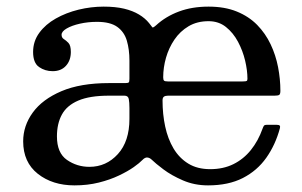

<svg xmlns="http://www.w3.org/2000/svg" viewBox="-20 -550 913 580"><path d="M487 -304Q478 -304 475.5 -306.5Q473 -309 473 -316.5Q473 -346 481.5 -375.8Q490 -405.5 507 -430.5Q524 -455.5 549.8 -470.8Q575.5 -486 610 -486Q640.5 -486 662.5 -468.5Q684.5 -451 699 -423.8Q713.5 -396.5 720.5 -366.8Q727.5 -337 727.5 -312Q727.5 -307 725.2 -305.5Q723 -304 713 -304ZM371 -223.5V-191Q371 -123 336 -84.5Q301 -46 250 -46Q212.5 -46 182.2 -67Q152 -88 152 -138Q152 -176.5 167 -204Q182 -231.5 216.5 -246.2Q251 -261 309 -261H356Q367 -261 369 -251Q371 -241 371 -223.5ZM50 -123Q50 -60 94.2 -25Q138.5 10 205 10Q244.5 10 278.5 1.5Q312.5 -7 339.2 -19.8Q366 -32.5 384 -45.2Q402 -58 410 -66.5Q418 -75 425.2 -74.2Q432.5 -73.5 439 -67Q449 -57 473.5 -38.5Q498 -20 532.8 -5Q567.5 10 608.5 10Q670 10 713.5 -12.2Q757 -34.5 784.5 -73.5Q812 -112.5 825.5 -162.5Q827 -168 825 -170.5Q823 -173 815.5 -173H786.5Q779 -173 777 -169.8Q775 -166.5 773 -161Q760 -124.5 738 -97Q716 -69.5 685.2 -54.2Q654.5 -39 615 -39Q576 -39 548.8 -55.8Q521.5 -72.5 504.2 -101.5Q487 -130.5 479 -167.8Q471 -205 471 -246.5Q471 -255 475.2 -258Q479.5 -261 487.5 -261H809Q819.5 -261 823.2 -263.2Q827 -265.5 827 -275.5Q827 -311 820 -347.2Q813 -383.5 797.5 -416.2Q782 -449 756.8 -474.8Q731.5 -500.5 695.2 -515.2Q659 -530 610 -530Q560 -530 520.5 -515.2Q481 -500.5 452 -474Q442 -465 440.2 -467.5Q438.5 -470 430.5 -480Q418.5 -495 399.8 -506.2Q381 -517.5 354.8 -523.8Q328.5 -530 293 -530Q255 -530 217.2 -520.8Q179.5 -511.5 148.5 -494Q117.5 -476.5 98.8 -451Q80 -425.5 80 -393Q80 -360 98 -347.5Q116 -335 139 -335Q164.5 -335 179.2 -351.2Q194 -367.5 194 -393Q194 -412.5 187 -420Q180 -427.5 173 -431.8Q166 -436 166 -445Q166 -455 181.5 -464Q197 -473 221.5 -478.5Q246 -484 273 -484Q313 -484 334.2 -468.8Q355.5 -453.5 363.2 -427Q371 -400.5 371 -367V-312Q371 -303 368.8 -301Q366.5 -299 358 -299H309Q223 -299 165.5 -274.5Q108 -250 79 -210Q50 -170 50 -123Z"/></svg>

Font: Besley
Style: Regular
Weight: 400
Designer: Owen Earl
Foundry: indestructible type*
Version: Version 4.000